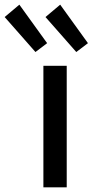

<svg xmlns="http://www.w3.org/2000/svg" viewBox="-107 -803 397 823"><path d="M79 0V-521H179V0ZM220 -580 88 -730 151 -783 270 -618ZM45 -580 -87 -730 -24 -783 95 -618Z"/></svg>

Font: Ubuntu Sans Medium
Style: Regular
Weight: 500
Designer: Dalton Maag Ltd
Foundry: Dalton Maag Ltd
Version: Version 1.006; ttfautohint (v1.8.4.7-5d5b)